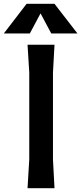

<svg xmlns="http://www.w3.org/2000/svg" viewBox="-73 -984 425 1004"><path d="M80 -150V-605L71 -750H212L204 -605V-150L212 0H71ZM195 -809 139 -914 83 -809H-53L66 -964H212L332 -809Z"/></svg>

Font: Farro Medium
Style: Regular
Weight: 500
Designer: Aceler Chua
Foundry: Grayscale Limited
Version: Version 1.101